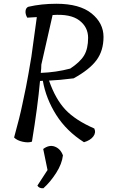

<svg xmlns="http://www.w3.org/2000/svg" viewBox="-20 -757 608 1022"><path d="M280 -737Q404 -737 467.5 -685.5Q531 -634 531 -560.5Q531 -487 493.5 -436.5Q456 -386 372 -340Q293 -330 241 -328Q275 -230 328 -173.5Q381 -117 482 -73Q492 -51 476.5 -30.5Q461 -10 427 0Q334 -59 279.5 -145Q225 -231 208 -327L193 -326Q181 -191 150 -3Q131 4 101 -2.5Q71 -9 55 -25Q86 -137 99 -201.5Q112 -266 118 -292Q130 -352 147 -455L176 -666L125 -663Q114 -682 116 -699Q118 -716 131 -721Q200 -737 280 -737ZM200 -413Q200 -393 197 -369Q279 -372 354 -392Q407 -427 428 -462.5Q449 -498 449 -555.5Q449 -613 402 -648.5Q355 -684 260 -677ZM233 148 210 36Q242 12 272 23.5Q302 35 315 70Q310 115 279 163.5Q248 212 211 245Q189 247 179 231Z"/></svg>

Font: Tillana
Style: Regular
Weight: 400
Designer: Lipi Raval (Devanagari, Latin), Jonny Pinhorn (Latin)
Foundry: Indian Type Foundry
Version: Version 2.002;PS 1.0;hotconv 1.0.79;makeotf.lib2.5.61930; tt